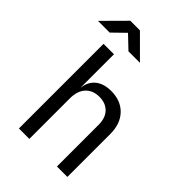

<svg xmlns="http://www.w3.org/2000/svg" viewBox="-301 -1058 1171 1171"><g transform="rotate(45 284.5 -472.5)"><path d="M92 0V-730H182V-445H183Q190 -500 228 -530Q266 -560 329 -560Q412 -560 461 -509Q510 -458 510 -370V0H420V-360Q420 -419 388.5 -451.5Q357 -484 303 -484Q247 -484 214.5 -449Q182 -414 182 -350V0ZM-31 -805 108 -945H191L331 -805H232L150 -883L70 -805Z"/></g></svg>

Font: NKDuy Mono
Style: Regular
Weight: 400
Monospace: yes
Designer: NKDuy
Foundry: NKDuy
Version: Version 2.251; ttfautohint (v1.8.4.7-5d5b)